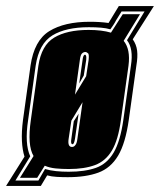

<svg xmlns="http://www.w3.org/2000/svg" viewBox="-55 -575 529 635"><path d="M-35 40 26 -57Q19 -79 17.5 -109Q16 -139 21 -178L46 -358Q58 -441 108 -472Q158 -503 242 -503Q260 -503 275 -502Q290 -501 304 -499L338 -555H454L384 -445Q396 -428 398.5 -407.5Q401 -387 396 -358L371 -179Q360 -101 335.5 -60Q311 -19 270 -4Q229 11 169 11Q151 11 133 10Q115 9 101 5L80 40ZM-4 22H72L94 -16Q111 -11 130.5 -9Q150 -7 172 -7Q226 -7 262.5 -20Q299 -33 321 -70.5Q343 -108 353 -179L378 -358Q387 -414 365 -442L423 -537H347L329 -508Q325 -500 320 -492.5Q315 -485 310 -478Q297 -482 279 -483.5Q261 -485 239 -485Q163 -485 118.5 -458Q74 -431 63 -358L38 -178Q26 -99 45 -58ZM11 13 56 -59Q35 -94 47 -178L72 -358Q82 -425 124 -450.5Q166 -476 238 -476Q282 -476 312 -467L351 -528H408L354 -440Q377 -412 370 -358L345 -179Q336 -112 315 -77Q294 -42 259 -29Q224 -16 173 -16Q149 -16 129 -18Q109 -20 93 -27L68 13ZM193 -262 230 -323 238 -376Q240 -393 237 -398Q232 -403 227 -403Q221 -403 216 -398Q211 -393 209 -376ZM207 -299 218 -376Q220 -394 226 -394Q232 -394 230 -376L222 -325ZM183 -89Q190 -89 194 -95Q199 -100 201 -116L218 -237L181 -176L172 -116Q168 -89 183 -89ZM185 -98Q178 -98 181 -116L189 -174L205 -199L193 -116Q190 -98 185 -98Z"/></svg>

Font: Alumni Sans Collegiate One SC
Style: Italic
Weight: 400
Italic angle: -8°
Designer: Robert E. Leuschke
Foundry: Robert E. Leuschke
Version: Version 1.100